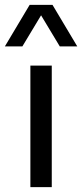

<svg xmlns="http://www.w3.org/2000/svg" viewBox="-50 -770 338 790"><path d="M-30 -579H42L119 -707L196 -579H268L166 -750H72ZM75 0H163V-500H75Z"/></svg>

Font: Orkney
Style: Regular
Weight: 400
Designer: Samuel Oakes and Alfredo Marco Pradil
Foundry: Alfredo Marco Pradil
Version: 1.0; ttfautohint (v1.5)